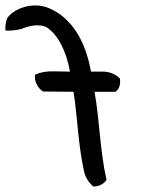

<svg xmlns="http://www.w3.org/2000/svg" viewBox="-95 -662 526 705"><path d="M345 -374C349 -353 342 -333 329 -325H252C271 -222 271 -114 296 -2C289 11 270 23 248 23C233 11 217 -11 213 -36C191 -137 190 -230 175 -325C137 -325 101 -326 63 -326C46 -336 29 -363 34 -388C54 -397 77 -401 104 -400C124 -400 142 -399 162 -399C147 -482 114 -536 79 -560C53 -577 9 -567 -15 -556C-42 -549 -67 -549 -75 -550C-76 -566 -74 -581 -69 -594C-48 -629 24 -658 85 -632C166 -598 219 -514 239 -399H284C308 -399 332 -388 345 -374Z"/></svg>

Font: Snowfall
Style: RevObl
Weight: 400
Designer: Jasper
Foundry: Cannot Into Space Fonts
Version: Version 0.9